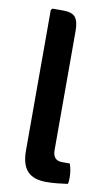

<svg xmlns="http://www.w3.org/2000/svg" viewBox="-85 -780 471 827"><g transform="rotate(10 150.5 -366.0)"><path d="M265 -91.5Q275 -63.5 275 -31Q275 -24 274.5 -17Q274 -10 272 -3.5Q252.5 -0.5 227 2Q201.5 4.5 178 4.5Q122 4.5 95.8 -24.2Q69.5 -53 69.5 -112.5V-729L76 -735.5H123.5Q161.5 -735.5 176 -717.8Q190.5 -700 190.5 -658.5V-137Q190.5 -91.5 231.5 -91.5Z"/></g></svg>

Font: Signika Negative SemiBold
Style: Regular
Weight: 600
Designer: Anna Giedryś
Foundry: Anna Giedryś
Version: Version 2.000; ttfautohint (v1.8.3) -l 8 -r 50 -G 200 -x 9 -